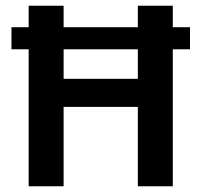

<svg xmlns="http://www.w3.org/2000/svg" viewBox="-20 -650 702 670"><path d="M80 0V-478H20V-555H80V-630H202V-555H461V-630H583V-555H643V-478H583V0H461V-277H202V0ZM461 -375V-478H202V-375Z"/></svg>

Font: Mukta SemiBold
Style: Regular
Weight: 600
Designer: Girish Dalvi and Yashodeep Gholap
Foundry: Ek Type
Version: Version 2.538;PS 1.002;hotconv 16.6.51;makeotf.lib2.5.65220;